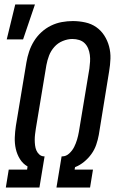

<svg xmlns="http://www.w3.org/2000/svg" viewBox="-20 -837 540 857"><path d="M10 -661 48 -817H136L83 -661ZM6 0 19 -80H101L103 -94Q82 -106 69 -127Q56 -148 50.5 -172.5Q45 -197 46 -223.5Q47 -250 51 -276L98 -559Q102 -583 110 -607Q118 -631 131.5 -653Q145 -675 164.5 -693Q184 -711 207.5 -722.5Q231 -734 256 -738.5Q281 -743 305 -743Q333 -743 360.5 -737Q388 -731 409.5 -716Q431 -701 445.5 -678.5Q460 -656 467 -629.5Q474 -603 473 -575Q472 -547 467 -518L421 -235Q417 -213 409.5 -191Q402 -169 388 -149.5Q374 -130 355 -114.5Q336 -99 315 -91L313 -80H395L382 0H232L255 -139H258Q275 -139 289 -152Q303 -165 311 -181Q319 -197 324 -214Q329 -231 332 -248L379 -531Q381 -547 382 -562Q383 -577 381 -592Q379 -607 373.5 -620.5Q368 -634 358 -644Q348 -654 333.5 -658.5Q319 -663 303 -663Q282 -663 260 -654Q238 -645 222.5 -627.5Q207 -610 199 -589Q191 -568 187 -546L140 -263Q138 -250 136.5 -237.5Q135 -225 135 -213Q135 -201 136.5 -188.5Q138 -176 142.5 -165.5Q147 -155 156 -147Q165 -139 178 -139H179L156 0Z"/></svg>

Font: Iosevka SS18 Medium
Style: Italic
Weight: 500
Italic angle: -9°
Monospace: yes
Designer: Belleve Invis
Foundry: Belleve Invis
Version: Version 25.1.1; ttfautohint (v1.8.4)